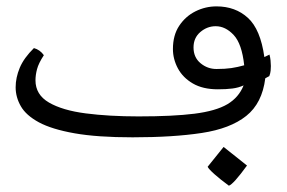

<svg xmlns="http://www.w3.org/2000/svg" viewBox="-20 -421 903 605"><path d="M397.9 11.7Q286.6 11.7 214.8 -1Q143.1 -13.7 102.5 -35.6Q62 -57.6 45.7 -86.2Q29.3 -114.7 29.3 -146Q29.3 -176.3 42.2 -207.3Q55.2 -238.3 86.9 -269.5Q106 -264.2 118.2 -247.1Q101.6 -221.7 96.7 -203.1Q91.8 -184.6 91.8 -168Q91.8 -122.6 134.3 -97.9Q176.8 -73.2 250.2 -63.7Q323.7 -54.2 416.5 -54.2Q525.4 -54.2 592.8 -62.7Q660.2 -71.3 696.3 -92.5Q732.4 -113.8 747.6 -151.9Q731.4 -144.5 712.2 -142.1Q692.9 -139.6 666.5 -139.6Q619.1 -139.6 587.6 -158Q556.2 -176.3 540.5 -205.6Q524.9 -234.9 524.9 -266.6Q524.9 -310.1 544.7 -339.8Q564.5 -369.6 595.9 -385.3Q627.4 -400.9 662.1 -400.9Q721.7 -400.9 761.2 -364.7Q800.8 -328.6 813 -241.2L829.1 -249Q831.5 -240.7 832.5 -230.7Q833.5 -220.7 833.5 -212.9Q833.5 -207 832.8 -198.5Q832 -189.9 828.6 -181.2L815.9 -174.3Q806.2 -95.7 755.9 -55.7Q705.6 -15.6 615.7 -2Q525.9 11.7 397.9 11.7ZM662.1 -203.6Q689.5 -203.6 709.2 -206.5Q729 -209.5 749.5 -215.3Q742.2 -283.2 716.3 -310.8Q690.4 -338.4 659.7 -338.4Q632.8 -338.4 611.3 -320.1Q589.8 -301.8 589.8 -271.5Q589.8 -240.2 611.8 -221.9Q633.8 -203.6 662.1 -203.6ZM701.2 164.1Q673.8 144 655.8 127.9Q637.7 111.8 634.3 104.5L684.6 42L758.3 100.6Q715.3 159.7 701.2 164.1Z"/></svg>

Font: Harmattan
Style: Regular
Weight: 400
Designer: George W. Nuss III and SIL International
Foundry: SIL International
Version: Version 4.000